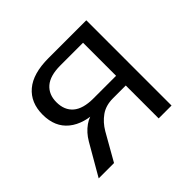

<svg xmlns="http://www.w3.org/2000/svg" viewBox="-125 -651 800 800"><g transform="rotate(-45 274.5 -251.0)"><path d="M40.1 0 119.8 -137.8Q139.3 -171.2 168.2 -191.7Q197.2 -212.2 228.7 -212.2H242.7L241.7 -203.4Q157.5 -203.4 110 -241.8Q62.5 -280.3 62.5 -352.7Q62.5 -423.5 108.9 -462.9Q155.2 -502.3 246.4 -502.3H469.3V0H393.5V-193.9H317.9Q275.8 -193.9 246.7 -173.2Q217.7 -152.5 198.5 -119.7L130.4 0ZM259.8 -251H393.5V-445.7H259.8Q199.3 -445.7 169.5 -420Q139.8 -394.3 139.8 -348.9Q139.8 -302 169.5 -276.5Q199.3 -251 259.8 -251Z"/></g></svg>

Font: Mulish ExtraLight
Style: Regular
Weight: 200
Designer: Vernon Adams
Foundry: Vernon Adams
Version: Version 3.603